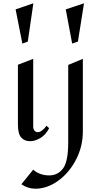

<svg xmlns="http://www.w3.org/2000/svg" viewBox="-20 -854 611 1168"><path d="M149 -601 116 -589 75 -797 183 -834ZM182 -84Q182 -69 189.5 -59.5Q197 -50 211 -50Q222 -50 235.5 -60Q249 -70 263 -89L279 -74Q256 -31 223.5 -13Q191 5 164 5Q128 5 108.5 -18Q89 -41 89 -96V-460L182 -496ZM419 -589 454 -601 491 -834 380 -797ZM395 -459V12Q395 130 363 171.5Q331 213 280 213Q221 213 182 178L110 267Q150 294 195 294Q267 294 334 245.5Q401 197 442.5 117Q484 37 484 -54V-496Z"/></svg>

Font: Amita
Style: Regular
Weight: 400
Designer: Eduardo Rodriguez Tunni, Modular Infotech, Brian J. Bonislawsky
Foundry: Eduardo Rodriguez Tunni, Modular Infotech, Brian J. Bonislawsky
Version: Version 1.004